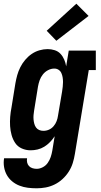

<svg xmlns="http://www.w3.org/2000/svg" viewBox="-27 -803 547 1036"><path d="M171 213Q146 213 122.5 210Q99 207 77.5 198.5Q56 190 38.5 175.5Q21 161 10 141.5Q-1 122 -5 98.5Q-9 75 -5 51H119Q117 63 119.5 74Q122 85 129.5 93Q137 101 148 104.5Q159 108 171 108Q187 108 203.5 99.5Q220 91 230.5 76Q241 61 246.5 44.5Q252 28 255 11L268 -68Q257 -51 243 -36.5Q229 -22 212 -11.5Q195 -1 176 3.5Q157 8 138 8Q113 8 90.5 -2Q68 -12 55 -31.5Q42 -51 35.5 -74.5Q29 -98 27.5 -122.5Q26 -147 28 -172.5Q30 -198 35 -223L56 -353Q60 -376 66 -397.5Q72 -419 82.5 -440Q93 -461 108.5 -479.5Q124 -498 143.5 -511.5Q163 -525 185.5 -531.5Q208 -538 230 -538Q250 -538 268.5 -532Q287 -526 299.5 -512.5Q312 -499 319.5 -481.5Q327 -464 330 -445L344 -530H490V-425H452L377 28Q373 53 365.5 77Q358 101 344 123Q330 145 310.5 163Q291 181 267.5 192.5Q244 204 219.5 208.5Q195 213 171 213ZM207 -97Q223 -97 237.5 -103.5Q252 -110 262.5 -122.5Q273 -135 278.5 -149.5Q284 -164 286 -179L308 -309Q310 -322 311.5 -335Q313 -348 313 -360.5Q313 -373 311 -385.5Q309 -398 304 -409Q299 -420 289 -426.5Q279 -433 266 -433Q249 -433 232.5 -424.5Q216 -416 204.5 -401.5Q193 -387 187 -370Q181 -353 178 -336L157 -206Q155 -194 154 -182Q153 -170 154 -158.5Q155 -147 158 -135.5Q161 -124 167.5 -115Q174 -106 184.5 -101.5Q195 -97 207 -97ZM277 -583 225 -637 385 -783 451 -717Z"/></svg>

Font: Iosevka Slab Extrabold Oblique
Style: Regular
Weight: 800
Italic angle: -9°
Monospace: yes
Designer: Belleve Invis
Foundry: Belleve Invis
Version: Version 11.1.1; ttfautohint (v1.8.3)